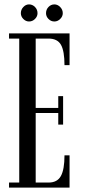

<svg xmlns="http://www.w3.org/2000/svg" viewBox="-20 -852 393 872"><path d="M227.1 -754.4Q211.4 -754.4 200.2 -765.9Q189 -777.3 189 -792Q189 -808.6 200.2 -820.3Q211.4 -832 227.1 -832Q241.7 -832 253.4 -820.1Q265.1 -808.1 265.1 -792Q265.1 -777.3 253.4 -765.9Q241.7 -754.4 227.1 -754.4ZM111.8 -754.4Q97.2 -754.4 85.9 -765.9Q74.7 -777.3 74.7 -792Q74.7 -808.1 85.9 -820.1Q97.2 -832 111.8 -832Q127.4 -832 138.9 -820.3Q150.4 -808.6 150.4 -792Q150.4 -777.3 138.9 -765.9Q127.4 -754.4 111.8 -754.4ZM21 0V-22.9H67.4V-676.8H21V-700.2H295.9V-556.2H272.9Q272.9 -619.6 257.1 -648.2Q241.2 -676.8 200.2 -676.8H142.1V-361.8H244.6V-415.5H266.6V-286.1H244.6V-338.9H142.1V-22.9H200.7Q240.2 -22.9 256.6 -52.7Q272.9 -82.5 272.9 -146.5H295.9V0Z"/></svg>

Font: Imbue
Style: Regular
Weight: 400
Designer: Tyler Finck
Foundry: Etcetera Type Company
Version: Version 0.910